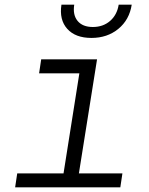

<svg xmlns="http://www.w3.org/2000/svg" viewBox="-20 -805 640 825"><path d="M45 0 54 -60H253L321 -490H148L157 -550H397L319 -60H506L497 0ZM373 -642Q304 -642 269 -681Q234 -720 244 -785H299Q292 -741 313.5 -715Q335 -689 379 -689Q423 -689 453 -715Q483 -741 490 -785H546Q536 -720 488.5 -681Q441 -642 373 -642Z"/></svg>

Font: JetBrains Mono NL ExtraLight
Style: Italic
Weight: 200
Italic angle: -9°
Monospace: yes
Designer: Philipp Nurullin, Konstantin Bulenkov
Foundry: JetBrains
Version: Version 2.305; ttfautohint (v1.8.4.7-5d5b)